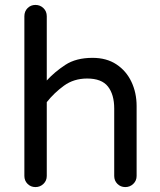

<svg xmlns="http://www.w3.org/2000/svg" viewBox="-20 -755 649 780"><path d="M124 5Q105 5 92 -8Q79 -21 79 -40V-689Q79 -709 92 -722Q105 -735 124 -735Q143 -735 156.5 -722Q170 -709 170 -689V-428Q202 -463 245.5 -491.5Q289 -520 356 -520Q413 -520 453 -493.5Q493 -467 514 -422.5Q535 -378 535 -324V-40Q535 -21 521.5 -8Q508 5 489 5Q470 5 457 -8Q444 -21 444 -40V-314Q444 -371 418.5 -403.5Q393 -436 334 -436Q280 -436 240 -407Q200 -378 170 -340V-40Q170 -21 156.5 -8Q143 5 124 5Z"/></svg>

Font: Varela Round
Style: Regular
Weight: 400
Designer: Joe Prince, Avraham Cornfeld
Foundry: Joe Prince, Avraham Cornfeld
Version: Version 3.010; ttfautohint (v1.8.4.7-5d5b)